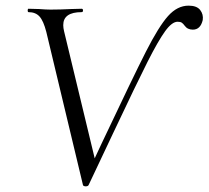

<svg xmlns="http://www.w3.org/2000/svg" viewBox="-20 -656 739 680"><path d="M81 -613Q78 -613 78 -619Q78 -625 81 -625L118 -624Q144 -622 159 -622Q192 -622 232 -624L269 -625Q274 -625 274 -619Q274 -613 269 -613Q204 -613 204 -567Q204 -557 207 -545L321 -72L284 -28L340 -148Q451 -383 496.5 -472.5Q542 -562 575 -599Q608 -636 648 -636Q677 -636 689 -620.5Q701 -605 698 -585Q690 -551 663 -551Q644 -551 634 -565Q629 -572 624 -575.5Q619 -579 609 -579Q589 -579 564.5 -545Q540 -511 502.5 -437Q465 -363 380 -183L294 -1Q292 4 283 4Q280 4 277 2.5Q274 1 274 0L144 -543Q134 -582 120 -597.5Q106 -613 81 -613Z"/></svg>

Font: Cormorant Garamond
Style: Italic
Weight: 400
Italic angle: -10°
Designer: Christian Thalmann (Catharsis Fonts)
Foundry: Catharsis Fonts
Version: Version 4.000